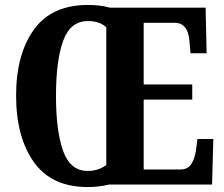

<svg xmlns="http://www.w3.org/2000/svg" viewBox="-20 -745 904 775"><path d="M334 10Q380 10 420 0H836L841 -184H777L771 -138Q766 -104 752 -82.5Q738 -61 709 -61H560V-343H756V-404H560V-653H685Q740 -653 745 -576L749 -530H814L810 -714H424Q385 -725 335 -725Q188 -725 116.5 -625Q45 -525 45 -359Q45 -192 116.5 -91Q188 10 334 10ZM334 -55Q264 -55 235 -135Q206 -215 206 -358Q206 -501 235 -580.5Q264 -660 335 -660Q382 -660 409 -635V-79Q377 -55 334 -55Z"/></svg>

Font: Noto Serif ExtraCondensed Extra
Style: Regular
Weight: 800
Width: 3
Designer: Monotype Design Team
Foundry: Monotype Imaging Inc.
Version: Version 1.002